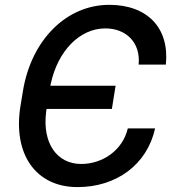

<svg xmlns="http://www.w3.org/2000/svg" viewBox="-20 -757 715 787"><path d="M297.6 9.9C456.3 9.9 582.7 -81.3 615.8 -230.8H503.9C482.6 -140.3 399.9 -84.9 312.9 -84.9C212.4 -84.9 153.4 -171.2 169 -297.2L170.8 -310.4H438.6L453.8 -405.5H186.4L188.2 -414.1C217.3 -549 307.2 -640.6 411.6 -640.6C495.4 -640.6 556.8 -584.5 548.3 -492.2H659.8C675.4 -644.5 582 -737.2 427.9 -737.2C252.5 -737.2 108.7 -593.8 74.2 -384.9L64.3 -324.9C31.2 -126.4 125.7 9.9 297.6 9.9Z"/></svg>

Font: Margiela Sans Medium
Style: Italic
Weight: 500
Italic angle: -9.39999°
Designer: Stefan Endress, Andreas Faust
Version: Version 1.100;FEAKit 1.0